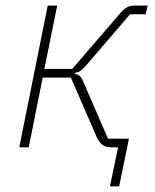

<svg xmlns="http://www.w3.org/2000/svg" viewBox="-20 -528 557 688"><path d="M403 0H380Q359 0 347 -9Q335 -18 326 -38L234 -250H133L83 0H49L151 -508H185L139 -281H239L412 -482Q425 -497 436.5 -502.5Q448 -508 464 -508H509L502 -477H446L290 -295Q277 -280 269 -274.5Q261 -269 248 -267L247 -264Q260 -262 267 -254.5Q274 -247 282 -227L367 -31H442L407 140H374Z"/></svg>

Font: IBM Plex Sans ExtLt
Style: Italic
Weight: 200
Italic angle: -11°
Designer: Mike Abbink, Paul van der Laan, Pieter van Rosmalen
Foundry: Bold Monday
Version: Version 3.005